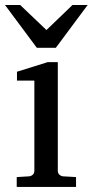

<svg xmlns="http://www.w3.org/2000/svg" viewBox="-32 -740 367 760"><path d="M34.2 0V-39.1L83 -42Q92.3 -43 98.1 -48.8Q104 -54.7 104 -64V-420.9H35.2V-456.1L157.2 -494.1H196.8V-64Q196.8 -54.7 202.9 -48.8Q209 -43 217.8 -42L269 -39.1V0ZM189 -550.8H113.8L-12.2 -720.2H47.9L151.9 -621.1L254.9 -720.2H314.9Z"/></svg>

Font: Charis SIL Eur
Style: Regular
Weight: 400
Foundry: SIL International
Version: Version 5.000